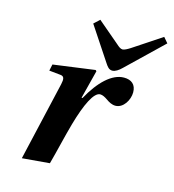

<svg xmlns="http://www.w3.org/2000/svg" viewBox="-112 -840 856 946"><g transform="rotate(15 316.0 -367.5)"><path d="M254 -720 368 -548C378 -533 387 -520 404 -520C419 -520 436 -531 452 -547L632 -720L609 -747L464 -651C450 -642 435 -634 426 -634C416 -634 406 -642 396 -651L283 -747ZM86 12 226 0C244 -65 262 -146 281 -213C312 -322 346 -392 378 -392C390 -392 403 -385 416 -376C430 -366 446 -357 464 -357C504 -357 532 -404 532 -443C532 -483 508 -502 470 -502C409 -502 348 -443 298 -352H293L330 -497L325 -502L112 -473L105 -440L164 -434C183 -432 185 -418 179 -391Z"/></g></svg>

Font: Heuristica
Style: Bold Italic
Weight: 700
Italic angle: -13°
Version: Version 1.0.1